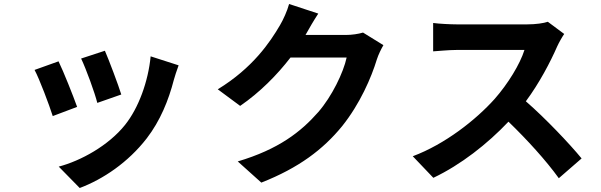

<svg xmlns="http://www.w3.org/2000/svg" viewBox="-20 -848 3010 961"><path d="M505 -594 386 -555C411 -503 455 -382 467 -333L587 -375C573 -421 524 -551 505 -594ZM874 -521 734 -566C722 -441 674 -308 606 -223C523 -119 384 -43 274 -14L379 93C496 49 621 -35 714 -155C782 -243 824 -347 850 -448C856 -468 862 -489 874 -521ZM273 -541 153 -498C177 -454 227 -321 244 -267L366 -313C346 -369 298 -490 273 -541Z M1573 -780 1427 -828C1418 -794 1397 -748 1382 -723C1332 -637 1245 -508 1070 -401L1182 -318C1280 -385 1367 -473 1434 -560H1715C1699 -485 1641 -365 1573 -287C1486 -188 1375 -101 1170 -40L1288 66C1476 -8 1597 -100 1692 -216C1782 -328 1839 -461 1866 -550C1874 -575 1888 -603 1899 -622L1797 -685C1774 -678 1741 -673 1710 -673H1509C1510 -675 1511 -676 1512 -678C1524 -700 1550 -745 1573 -780Z M2804 -678 2722 -739C2702 -732 2662 -726 2619 -726H2266C2236 -726 2175 -729 2148 -733V-591C2169 -592 2224 -598 2266 -598H2605C2583 -527 2522 -428 2456 -353C2362 -248 2207 -126 2046 -66L2149 42C2286 -23 2419 -127 2525 -239C2619 -148 2712 -46 2777 44L2891 -55C2832 -127 2711 -255 2612 -341C2679 -431 2735 -538 2769 -616C2778 -636 2796 -667 2804 -678Z"/></svg>

Font: Source Han Sans CN
Style: Bold
Weight: 700
Designer: Ryoko NISHIZUKA 西塚涼子 (kana, bopomofo & ideographs); Paul D. Hunt (Latin, Greek & Cyrillic); Sandoll Communications 산돌커뮤니
Foundry: Adobe
Version: Version 2.001;hotconv 1.0.107;makeotfexe 2.5.65593